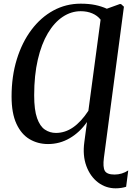

<svg xmlns="http://www.w3.org/2000/svg" viewBox="-20 -773 718 1045"><path d="M609.5 252Q556 252 513.5 219.8Q471 187.5 450 130.5Q429 73.5 439 0.5L453.5 -109Q414 -52.5 359.5 -20.8Q305 11 241.5 11Q186 11 141 -15.5Q96 -42 69.5 -99.2Q43 -156.5 43 -247.5Q43 -358 71.5 -450.2Q100 -542.5 151 -610.5Q202 -678.5 270.5 -715.8Q339 -753 419 -753Q464 -753 498.5 -745.8Q533 -738.5 561.5 -725.5L632 -751H638.5L654.5 -736.5L545.5 86Q539 136.5 550.5 156.8Q562 177 603.5 177Q624 177 642.8 171.2Q661.5 165.5 678 154.5L666.5 243.5Q656.5 247 641 249.5Q625.5 252 609.5 252ZM284.5 -49.5Q334 -49.5 377.8 -79.8Q421.5 -110 461 -170L527.5 -666Q510.5 -688 482.5 -700Q454.5 -712 419.5 -712Q367.5 -712 321.5 -681.5Q275.5 -651 240.5 -592.2Q205.5 -533.5 185.8 -448.5Q166 -363.5 166 -254Q166 -174.5 181.8 -130Q197.5 -85.5 224.5 -67.5Q251.5 -49.5 284.5 -49.5Z"/></svg>

Font: Merriweather 72pt Medium
Style: Italic
Weight: 500
Italic angle: -7.8°
Version: Version 2.101